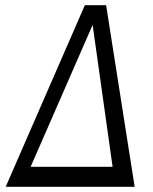

<svg xmlns="http://www.w3.org/2000/svg" viewBox="-20 -720 591 740"><path d="M499 0H2L307 -700H389ZM414 -77 337 -624 98 -77Z"/></svg>

Font: Gudea
Style: Italic
Weight: 400
Version: Version 1.002